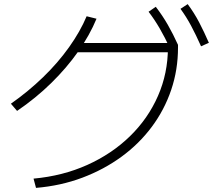

<svg xmlns="http://www.w3.org/2000/svg" viewBox="-20 -875 1040 933"><path d="M143 -7Q285 -20 404 -73.5Q523 -127 611 -212.5Q699 -298 747.5 -408.5Q796 -519 796 -644L818 -621H342V-666H838L845 -657V-644Q845 -536 812 -438.5Q779 -341 717.5 -258.5Q656 -176 570.5 -113.5Q485 -51 380 -11.5Q275 28 155 38ZM33 -371Q117 -430 189 -499.5Q261 -569 315.5 -645.5Q370 -722 401 -796L449 -784Q416 -704 360 -624.5Q304 -545 229 -471.5Q154 -398 63 -336ZM807 -638Q781 -694 756 -737Q731 -780 702 -818L737 -842Q770 -799 795.5 -754.5Q821 -710 845 -657ZM957 -650Q932 -706 908.5 -750Q885 -794 857 -832L892 -855Q924 -812 948 -766Q972 -720 995 -667Z"/></svg>

Font: M PLUS 2 Light
Style: Regular
Weight: 300
Designer: Coji Morishita
Foundry: UNDERFOREST DESIGN
Version: Version 1.001